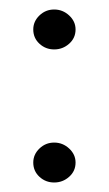

<svg xmlns="http://www.w3.org/2000/svg" viewBox="-20 -377 229 404"><path d="M94 -273Q76 -273 63 -285Q50 -297 50 -315Q50 -332 63 -344.5Q76 -357 94 -357Q112 -357 125.5 -344.5Q139 -332 139 -315Q139 -297 125.5 -285Q112 -273 94 -273ZM94 7Q76 7 63 -5Q50 -17 50 -35Q50 -52 63 -64.5Q76 -77 94 -77Q112 -77 125.5 -64.5Q139 -52 139 -35Q139 -17 125.5 -5Q112 7 94 7Z"/></svg>

Font: Alumni Sans Thin Medium
Style: Regular
Weight: 500
Version: Version 1.018